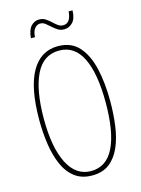

<svg xmlns="http://www.w3.org/2000/svg" viewBox="-133 -1019 776 1053"><g transform="rotate(-15 255.5 -492.5)"><path d="M457 -409Q457 -337 448 -270.5Q439 -204 416.5 -152.5Q394 -101 355.5 -71Q317 -41 257 -41Q197 -41 157.5 -72Q118 -103 95.5 -155.5Q73 -208 63.5 -274Q54 -340 54 -409Q54 -592 106.5 -683.5Q159 -775 257 -775Q331 -775 374.5 -727.5Q418 -680 437.5 -597.5Q457 -515 457 -409ZM80 -409Q80 -246 126 -156Q172 -66 257 -66Q345 -66 388 -154Q431 -242 431 -409Q431 -573 388 -661.5Q345 -750 257 -750Q167 -750 123.5 -660.5Q80 -571 80 -409ZM126 -855Q130 -902 149.5 -922.5Q169 -943 195 -943Q216 -943 231.5 -933Q247 -923 260 -910.5Q273 -898 286.5 -888Q300 -878 316 -878Q359 -878 364 -944H386Q385 -898 364.5 -876.5Q344 -855 316 -855Q295 -855 279.5 -865Q264 -875 250.5 -887.5Q237 -900 224 -910Q211 -920 195 -920Q178 -920 164.5 -904.5Q151 -889 149 -855Z"/></g></svg>

Font: Noto Sans Tamil UI ExtraCondensed Thin
Style: Regular
Weight: 100
Width: 2
Designer: Jelle Bosma - Monotype Design Team
Foundry: Monotype Imaging Inc.
Version: Version 2.004; ttfautohint (v1.8.4.7-5d5b)